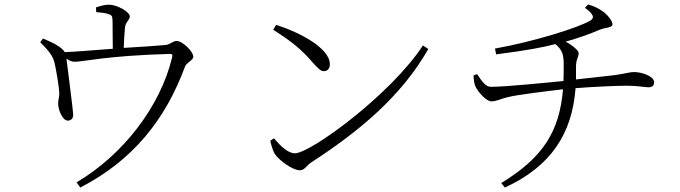

<svg xmlns="http://www.w3.org/2000/svg" viewBox="-20 -789 3040 858"><path d="M410 -735C430 -733 453 -731 465 -726C481 -721 482 -716 483 -695L484 -571C411 -566 324 -558 269 -556C265 -564 257 -572 242 -582C222 -596 199 -605 172 -617L160 -600C187 -572 216 -545 224 -507C231 -477 244 -402 245 -370C244 -353 239 -335 240 -323C241 -296 260 -248 285 -250C298 -251 308 -260 307 -279C307 -294 281 -490 277 -527C291 -517 302 -513 315 -513C351 -513 456 -540 737 -548C750 -548 752 -546 749 -532C697 -315 532 -98 322 26L339 49C577 -74 720 -257 807 -492C813 -509 844 -520 844 -536C844 -557 797 -606 769 -606C754 -606 738 -590 721 -588C679 -584 600 -579 533 -575C534 -603 536 -639 538 -661C539 -691 560 -698 560 -716C560 -735 505 -768 467 -768C448 -768 431 -763 409 -756Z M1214 -678 1201 -656C1287 -601 1328 -567 1377 -510C1403 -481 1414 -471 1427 -471C1443 -471 1454 -482 1454 -502C1454 -573 1323 -643 1214 -678ZM1870 -586C1728 -368 1368 -104 1298 -104C1267 -104 1235 -135 1204 -171L1188 -160C1190 -147 1199 -116 1208 -101C1228 -72 1287 -28 1321 -28C1341 -28 1353 -52 1369 -62C1585 -202 1773 -358 1894 -570Z M2096 -452C2097 -430 2100 -414 2104 -404C2115 -379 2153 -336 2176 -336C2200 -336 2221 -349 2250 -355C2288 -365 2418 -381 2496 -390C2480 -202 2408 -86 2220 29L2236 49C2444 -46 2537 -194 2552 -395C2625 -401 2738 -406 2781 -406C2829 -406 2862 -399 2877 -399C2898 -399 2903 -409 2903 -422C2903 -448 2849 -467 2814 -467C2792 -467 2788 -462 2725 -453L2554 -434V-487C2553 -524 2566 -533 2566 -551C2566 -564 2537 -587 2508 -603C2562 -618 2613 -636 2662 -657C2686 -666 2717 -665 2717 -680C2717 -696 2697 -719 2683 -731C2669 -743 2644 -759 2608 -769L2594 -754C2634 -725 2636 -710 2621 -699C2572 -667 2366 -603 2192 -572L2197 -546C2344 -565 2408 -578 2462 -592C2493 -565 2498 -546 2499 -507C2499 -479 2499 -453 2498 -427C2417 -419 2237 -401 2174 -401C2149 -401 2132 -428 2112 -458Z"/></svg>

Font: Noto Serif CJK HK Light
Style: Regular
Weight: 300
Designer: Ryoko NISHIZUKA 西塚涼子 (kana & ideographs); Frank Grießhammer (Latin, Greek & Cyrillic); Wenlong ZHANG 张文龙 (bopomofo); San
Foundry: Adobe
Version: Version 2.001;hotconv 1.1.0;makeotfexe 2.6.0